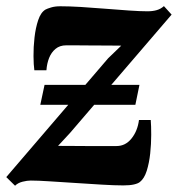

<svg xmlns="http://www.w3.org/2000/svg" viewBox="-35 -580 567 612"><path d="M13 12 -15 -15.5 309.5 -394 351.5 -434.5Q337.5 -434.5 319.2 -434.8Q301 -435 281.2 -435Q261.5 -435 242 -435.2Q222.5 -435.5 205.2 -435.5Q188 -435.5 176 -435.5Q155.5 -435.5 142 -424.2Q128.5 -413 121.5 -395.2Q114.5 -377.5 113 -356H74.5Q72 -373 71.8 -401.2Q71.5 -429.5 75 -460.5Q78.5 -491.5 86.8 -516Q95 -540.5 110 -549.5Q115.5 -552.5 127.8 -556.2Q140 -560 157.5 -560Q185 -560 222.8 -557.8Q260.5 -555.5 300.5 -552.2Q340.5 -549 376.2 -546.5Q412 -544 435 -544Q452 -544 464.8 -547.8Q477.5 -551.5 487.5 -560.5L512 -533.5L188 -156L150 -115Q170 -115 192.5 -114.8Q215 -114.5 239.2 -114.5Q263.5 -114.5 288 -114.5Q312.5 -114.5 336.5 -114.5Q365 -114.5 384.2 -138.5Q403.5 -162.5 408 -197.5H445.5Q447 -179 447 -150.2Q447 -121.5 443.8 -91Q440.5 -60.5 432.8 -35.8Q425 -11 411 0Q405 5 391.8 8Q378.5 11 358 11Q330 11 289.2 8.5Q248.5 6 205 3.2Q161.5 0.5 123.5 -2Q85.5 -4.5 63 -4.5Q51.5 -4.5 36.8 -0.8Q22 3 13 12ZM93.5 -246 107 -309.5H409.5L396.5 -246Z"/></svg>

Font: Merriweather 36pt ExtraBold
Style: Italic
Weight: 800
Italic angle: -7.8°
Version: Version 2.101